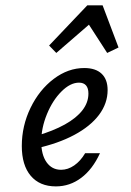

<svg xmlns="http://www.w3.org/2000/svg" viewBox="-20 -677 484 709"><path d="M60.5 -137.9Q60.5 -212.1 92.7 -278.6Q125 -345.2 178.2 -385.5Q231.5 -425.8 291.1 -425.8Q333.1 -425.8 355.2 -404.8Q377.4 -383.9 377.4 -344.4Q377.4 -295.2 345.6 -252.8Q313.7 -210.5 254 -178.6Q194.4 -146.8 112.9 -129L113.7 -175Q176.6 -193.5 219.4 -217.3Q262.1 -241.1 284.3 -269.8Q306.5 -298.4 306.5 -331.5Q306.5 -351.6 297.6 -361.7Q288.7 -371.8 271.8 -371.8Q239.5 -371.8 206.9 -339.1Q174.2 -306.5 153.2 -255.2Q132.3 -204 132.3 -154Q132.3 -105.6 152 -77.8Q171.8 -50 205.6 -50Q230.6 -50 254 -66.1Q277.4 -82.3 294.4 -111.3H349.2Q321.8 -51.6 279.8 -20.2Q237.9 11.3 186.3 11.3Q126.6 11.3 93.5 -27.8Q60.5 -66.9 60.5 -137.9ZM161.3 -508.9 302.4 -657.3H358.9L417.7 -501.6L375.8 -481.5L293.5 -608.9L338.7 -612.1L187.9 -481.5Z"/></svg>

Font: Playfair Micro SmCond SmLight
Style: Italic
Weight: 360
Width: 4
Italic angle: -15.6°
Designer: Claus Eggers Sørensen
Foundry: Claus Eggers Sørensen
Version: Version 2.203;Glyphs 3.3 (3326)